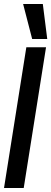

<svg xmlns="http://www.w3.org/2000/svg" viewBox="-33 -935 255 955"><path d="M-13 0 98 -700H196L85 0ZM127 -741 82 -915H180L202 -741Z"/></svg>

Font: Georama Extra Condensed SemiBold
Style: Italic
Weight: 600
Width: 2
Italic angle: -9°
Designer: Jean-Baptiste Levee
Foundry: Production Type
Version: Version 1.000